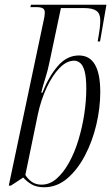

<svg xmlns="http://www.w3.org/2000/svg" viewBox="-20 -780 469 810"><path d="M166 10Q133 10 112 -3Q91 -16 78 -31L26 3H17L163 -688Q166 -700 167.5 -710Q169 -720 169 -727Q169 -740 160.5 -745Q152 -750 132 -750H108L111 -760H429L402 -605H392Q399 -644 401 -661.5Q403 -679 403 -695Q403 -723 386.5 -734.5Q370 -746 335 -746H237L189 -519Q181 -480 171.5 -451Q162 -422 154 -389H159Q185 -456 223.5 -501Q262 -546 313 -546Q403 -546 403 -392Q403 -325 386.5 -254.5Q370 -184 338.5 -124Q307 -64 263.5 -27Q220 10 166 10ZM155 -1Q190 -1 219 -26.5Q248 -52 271.5 -94.5Q295 -137 311 -190Q327 -243 335.5 -298.5Q344 -354 344 -406Q344 -454 337 -479.5Q330 -505 318 -514.5Q306 -524 293 -524Q261 -524 231 -493Q201 -462 177 -410.5Q153 -359 140 -299L87 -42Q97 -25 114 -13Q131 -1 155 -1Z"/></svg>

Font: Noto Serif Display ExtraCondensed Light
Style: Italic
Weight: 300
Width: 2
Italic angle: -12°
Designer: Monotype Design Team
Foundry: Monotype Imaging Inc.
Version: Version 2.009